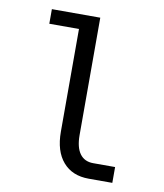

<svg xmlns="http://www.w3.org/2000/svg" viewBox="-75 -697 649 759"><g transform="rotate(10 250.0 -317.5)"><path d="M266.6 -164.1Q266.6 -114.3 285.2 -88.9Q303.7 -63.5 338.9 -63.5H426.8V0H332Q265.6 0 228.5 -43Q191.4 -85.9 191.4 -164.1V-576.2H72.3V-634.8H266.6Z"/></g></svg>

Font: BabelStone Marchen
Style: Regular
Weight: 400
Designer: Andrew West
Foundry: Andrew West
Version: Version 9.003 2021-11-11